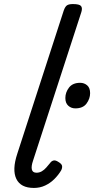

<svg xmlns="http://www.w3.org/2000/svg" viewBox="-20 -910 464 946"><path d="M147 16Q82 16 60.5 -28.5Q39 -73 65 -152L294 -858Q301 -878 310.5 -884Q320 -890 339 -890Q371 -890 379 -880.5Q387 -871 381 -851L143 -119Q133 -90 137 -74.5Q141 -59 160 -59Q174 -59 186 -66Q198 -73 208 -84.5Q218 -96 227 -107Q233 -116 243 -119Q253 -122 268 -112Q285 -102 286 -91.5Q287 -81 281 -70Q268 -48 248 -28Q228 -8 202.5 4Q177 16 147 16ZM351 -376Q331 -376 316.5 -389Q302 -402 302 -427Q302 -455 320 -478.5Q338 -502 375 -502Q395 -502 409.5 -489.5Q424 -477 424 -451Q424 -424 406.5 -400Q389 -376 351 -376Z"/></svg>

Font: Playwrite DK Loopet
Style: Regular
Weight: 400
Designer: Veronika Burian, José Scaglione
Foundry: TypeTogether
Version: Version 1.002